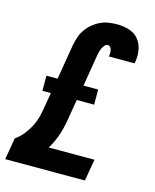

<svg xmlns="http://www.w3.org/2000/svg" viewBox="-112 -820 724 896"><g transform="rotate(15 250.0 -371.5)"><path d="M0 0 18 -105Q41 -121 58.5 -143.5Q76 -166 88 -190.5Q100 -215 106 -241.5Q112 -268 116 -294L126 -353H85V-426H139L167 -595Q171 -615 177.5 -635Q184 -655 196.5 -673Q209 -691 226 -705Q243 -719 262.5 -728Q282 -737 302.5 -740Q323 -743 343 -743Q372 -743 400 -734.5Q428 -726 445.5 -705Q463 -684 468.5 -655Q474 -626 469 -597Q469 -595 468.5 -592.5Q468 -590 467 -588H343Q343 -589 343.5 -589.5Q344 -590 344 -591Q345 -598 345 -605.5Q345 -613 343.5 -620Q342 -627 337.5 -632.5Q333 -638 325 -638Q316 -638 309.5 -630Q303 -622 299 -613.5Q295 -605 293 -596Q291 -587 289 -578L264 -426H335V-353H251L238 -276Q235 -254 230.5 -232Q226 -210 219.5 -188.5Q213 -167 203.5 -145.5Q194 -124 182 -105H403L385 0Z"/></g></svg>

Font: iosevka_custom_sans_ss08 XBd
Style: Italic
Weight: 800
Italic angle: -10°
Designer: Belleve Invis
Foundry: Belleve Invis
Version: Version 10.3.0; ttfautohint (v1.8.3)